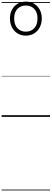

<svg xmlns="http://www.w3.org/2000/svg" viewBox="-20 -1443 638 2371"><path d="M299 -1003Q241 -1003 196.5 -1030.5Q152 -1058 127.5 -1106Q103 -1154 103 -1216Q103 -1276 127.5 -1322.5Q152 -1369 196.5 -1396Q241 -1423 299 -1423Q358 -1423 402 -1396.5Q446 -1370 471 -1323Q496 -1276 496 -1216Q496 -1154 471 -1106Q446 -1058 402 -1030.5Q358 -1003 299 -1003ZM299 -1052Q362 -1052 402.5 -1094.5Q443 -1137 443 -1215Q443 -1292 402.5 -1333.5Q362 -1375 299 -1375Q236 -1375 195.5 -1333.5Q155 -1292 155 -1215Q155 -1137 195.5 -1094.5Q236 -1052 299 -1052ZM0 898H598V908H0ZM0 -20H598V0H0ZM0 -505H598V-500H0ZM0 -1418H598V-1408H0Z"/></svg>

Font: Playwrite FR Trad Guides
Style: Regular
Weight: 400
Designer: Veronika Burian, José Scaglione
Foundry: TypeTogether
Version: Version 1.003